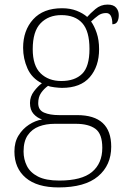

<svg xmlns="http://www.w3.org/2000/svg" viewBox="-20 -579 556 839"><path d="M236 240Q142 240 92.5 198Q43 156 43 83Q43 42 61 13Q79 -16 106.5 -34Q134 -52 164 -57Q142 -64 126.5 -81.5Q111 -99 111 -129Q111 -157 128.5 -180Q146 -203 163 -215Q119 -237 100 -280Q81 -323 81 -370Q81 -446 125 -494.5Q169 -543 251 -543Q287 -543 315 -532Q343 -521 361 -505Q374 -520 397 -539.5Q420 -559 450 -559Q476 -559 487.5 -545.5Q499 -532 499 -513Q499 -495 492.5 -484Q486 -473 471 -473Q471 -522 444 -522Q424 -522 409.5 -511.5Q395 -501 378 -485Q392 -466 402.5 -435Q413 -404 413 -364Q413 -289 372.5 -242Q332 -195 251 -195Q239 -195 218.5 -197.5Q198 -200 190 -204Q172 -191 159.5 -173Q147 -155 147 -128Q147 -98 172.5 -87Q198 -76 238 -76H317Q466 -76 466 62Q466 143 408.5 191.5Q351 240 236 240ZM248 -225Q307 -225 339 -256.5Q371 -288 371 -365Q371 -443 339.5 -478Q308 -513 248 -513Q192 -513 157.5 -477.5Q123 -442 123 -364Q123 -292 157.5 -258.5Q192 -225 248 -225ZM239 210Q337 210 382 172.5Q427 135 427 67Q427 6 397 -16Q367 -38 311 -38H219Q181 -38 150.5 -26.5Q120 -15 101.5 11.5Q83 38 83 83Q83 117 97.5 146Q112 175 146 192.5Q180 210 239 210Z"/></svg>

Font: Noto Serif ExtraLight
Style: Regular
Weight: 200
Designer: Monotype Design Team
Foundry: Monotype Imaging Inc.
Version: Version 2.015; ttfautohint (v1.8.4.7-5d5b)